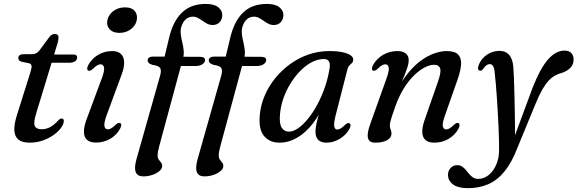

<svg xmlns="http://www.w3.org/2000/svg" viewBox="-20 -734 3014 1002"><path d="M131 -404 92 -412Q83.5 -414.5 79.5 -419.5Q75.5 -424.5 75.5 -431.5Q75.5 -440.5 82.8 -445.8Q90 -451 103 -451H147Q159 -451 168 -455.5Q177 -460 184.5 -469L238.5 -542Q245 -550.5 252 -553.5Q259 -556.5 267 -556.5Q276 -556.5 280.8 -551.8Q285.5 -547 285.5 -538Q285.5 -532.5 284 -523.5Q282.5 -514.5 278.5 -502.5L169.5 -144.5Q153.5 -93.5 161.5 -76.5Q169.5 -59.5 197 -59.5Q220 -59.5 240.2 -69.8Q260.5 -80 282.5 -104Q288.5 -110.5 292.8 -113Q297 -115.5 301.5 -115.5Q307.5 -115.5 310.8 -111.5Q314 -107.5 313 -100.5Q311.5 -84 297 -64.8Q282.5 -45.5 258.2 -28.5Q234 -11.5 202.5 -0.5Q171 10.5 134.5 10.5Q96 10.5 76.5 -5.2Q57 -21 55 -51.8Q53 -82.5 66.5 -127L138.5 -356.5Q146.5 -381.5 144.5 -391.2Q142.5 -401 131 -404ZM215.5 -406.5 229.5 -449.5H364.5Q382.5 -449.5 382.5 -434Q382.5 -421 371.2 -413.8Q360 -406.5 341 -406.5Z M535.5 -130Q521.5 -90.5 525.2 -74.8Q529 -59 542.5 -59Q551 -59 560.2 -64.2Q569.5 -69.5 583 -82.5Q591 -90 596.5 -92Q602 -94 607 -91.5Q613 -88.5 612.8 -81Q612.5 -73.5 606.5 -62Q588.5 -29 555 -9.5Q521.5 10 481 10Q450 10 434.2 -4Q418.5 -18 418 -45Q417.5 -72 431.5 -110.5L512 -327Q526.5 -366.5 522.8 -382.5Q519 -398.5 505 -398.5Q497.5 -398.5 487.8 -393.2Q478 -388 464.5 -374.5Q456.5 -367.5 451 -365.5Q445.5 -363.5 440.5 -365.5Q435 -368.5 435 -376Q435 -383.5 441 -395Q459 -428 492.2 -447.8Q525.5 -467.5 565.5 -467.5Q594.5 -467.5 610.2 -453.5Q626 -439.5 627.8 -412Q629.5 -384.5 614.5 -344ZM602.5 -562.5Q570.5 -562.5 553.5 -580Q536.5 -597.5 539.5 -622.5Q541.5 -642 554 -658.8Q566.5 -675.5 586.8 -685.5Q607 -695.5 633 -695.5Q666.5 -695.5 682 -678Q697.5 -660.5 694.5 -635Q692.5 -615 680 -598.5Q667.5 -582 647.5 -572.2Q627.5 -562.5 602.5 -562.5Z M882 -389.5 899.5 -438 1022.5 -437.5Q1036 -437.5 1043 -433.8Q1050 -430 1050 -420Q1050 -411.5 1043.5 -404.5Q1037 -397.5 1026.2 -393.5Q1015.5 -389.5 1001 -389.5ZM750.5 -419Q750.5 -427.5 757.2 -433Q764 -438.5 778 -438.5H839L862.5 -536.5Q882.5 -622.5 929.2 -668Q976 -713.5 1053.5 -713.5Q1098 -713.5 1119 -696.2Q1140 -679 1140 -656.5Q1140 -633 1126.2 -618.2Q1112.5 -603.5 1089.5 -603.5Q1074.5 -603.5 1061.5 -610.2Q1048.5 -617 1036.8 -625.5Q1025 -634 1012.8 -640.5Q1000.5 -647 987 -647Q962.5 -647 946.5 -630.5Q930.5 -614 924.5 -587Q921 -571 923.8 -551.8Q926.5 -532.5 931.5 -512Q936.5 -491.5 938.5 -471Q940.5 -450.5 935.5 -431.5L810.5 30.5Q806.5 45 804.5 56.8Q802.5 68.5 802.5 78.5Q802.5 91 808.5 99Q814.5 107 820.5 114.2Q826.5 121.5 826.5 132Q826.5 146 812.2 158.5Q798 171 775.2 178.8Q752.5 186.5 727.5 186.5Q697.5 186.5 688.5 164.5Q679.5 142.5 692 97.5L815 -337Q823.5 -365.5 816 -378.5Q808.5 -391.5 775 -395.5Q760 -401 755.2 -406.8Q750.5 -412.5 750.5 -419ZM1201 -389.5 1218.5 -438 1341.5 -437.5Q1355 -437.5 1362 -433.8Q1369 -430 1369 -420Q1369 -411.5 1362.5 -404.5Q1356 -397.5 1345.2 -393.5Q1334.5 -389.5 1320 -389.5ZM1069.5 -419Q1069.5 -427.5 1076.2 -433Q1083 -438.5 1097 -438.5H1158L1181.5 -536.5Q1201.5 -622.5 1248.2 -668Q1295 -713.5 1372.5 -713.5Q1417 -713.5 1438 -696.2Q1459 -679 1459 -656.5Q1459 -633 1445.2 -618.2Q1431.5 -603.5 1408.5 -603.5Q1393.5 -603.5 1380.5 -610.2Q1367.5 -617 1355.8 -625.5Q1344 -634 1331.8 -640.5Q1319.5 -647 1306 -647Q1281.5 -647 1265.5 -630.5Q1249.5 -614 1243.5 -587Q1240 -571 1242.8 -551.8Q1245.5 -532.5 1250.5 -512Q1255.5 -491.5 1257.5 -471Q1259.5 -450.5 1254.5 -431.5L1129.5 30.5Q1125.5 45 1123.5 56.8Q1121.5 68.5 1121.5 78.5Q1121.5 91 1127.5 99Q1133.5 107 1139.5 114.2Q1145.5 121.5 1145.5 132Q1145.5 146 1131.2 158.5Q1117 171 1094.2 178.8Q1071.5 186.5 1046.5 186.5Q1016.5 186.5 1007.5 164.5Q998.5 142.5 1011 97.5L1134 -337Q1142.5 -365.5 1135 -378.5Q1127.5 -391.5 1094 -395.5Q1079 -401 1074.2 -406.8Q1069.5 -412.5 1069.5 -419Z M1731 -129.5Q1721 -88.5 1724.5 -73.2Q1728 -58 1739.5 -58Q1748.5 -58 1757.5 -63.2Q1766.5 -68.5 1780 -81.5Q1788 -89 1793.5 -91Q1799 -93 1804 -90.5Q1809.5 -87.5 1809.5 -80Q1809.5 -72.5 1803.5 -61Q1785.5 -28.5 1752.2 -9Q1719 10.5 1684 10.5Q1655 10.5 1640.8 -4Q1626.5 -18.5 1626.5 -46Q1626.5 -57.5 1628.5 -71.5Q1630.5 -85.5 1635.5 -106.2Q1640.5 -127 1649.5 -157.8Q1658.5 -188.5 1672.5 -233.5L1682 -217Q1654.5 -144.5 1615.8 -93.5Q1577 -42.5 1531.8 -16Q1486.5 10.5 1439 10.5Q1386.5 10.5 1357.5 -24.8Q1328.5 -60 1336 -137Q1341 -187 1361.5 -235.2Q1382 -283.5 1416 -325.5Q1450 -367.5 1494 -399.5Q1538 -431.5 1590 -449.5Q1642 -467.5 1698.5 -467.5Q1741 -467.5 1769 -461.2Q1797 -455 1810.8 -444.8Q1824.5 -434.5 1823.5 -421Q1822.5 -410.5 1816.2 -404.5Q1810 -398.5 1803.2 -392.2Q1796.5 -386 1794 -375.5ZM1441.5 -141Q1436.5 -89.5 1449.8 -68.2Q1463 -47 1488 -47Q1510.5 -47 1536.2 -65Q1562 -83 1587.8 -114.8Q1613.5 -146.5 1636 -188.2Q1658.5 -230 1675.2 -278.2Q1692 -326.5 1700 -377Q1704 -403 1696.2 -414.5Q1688.5 -426 1671 -426Q1639.5 -426 1608.5 -410.2Q1577.5 -394.5 1549.2 -366.2Q1521 -338 1498 -301.5Q1475 -265 1460.2 -224Q1445.5 -183 1441.5 -141Z M1926.5 -365.5Q1921 -368.5 1921 -376.2Q1921 -384 1927 -395Q1945.5 -428 1979.2 -447.8Q2013 -467.5 2054 -467.5Q2081.5 -467.5 2097.2 -455.2Q2113 -443 2113 -419Q2113 -404.5 2107.2 -385.8Q2101.5 -367 2091 -341Q2080.5 -315 2065.2 -278.2Q2050 -241.5 2031.5 -191L2029.5 -212Q2058.5 -284 2094.5 -333Q2130.5 -382 2169 -411.8Q2207.5 -441.5 2244.2 -454.5Q2281 -467.5 2311 -467.5Q2353 -467.5 2370.5 -449.8Q2388 -432 2386.2 -399Q2384.5 -366 2368.5 -320.5L2301.5 -129.5Q2287.5 -90 2291.2 -74.2Q2295 -58.5 2308 -58.5Q2316.5 -58.5 2325.8 -63.8Q2335 -69 2348.5 -82Q2357 -89.5 2362.2 -91.5Q2367.5 -93.5 2372.5 -91.5Q2378.5 -88.5 2378.2 -80.8Q2378 -73 2372.5 -62Q2354.5 -29 2321 -9.2Q2287.5 10.5 2246.5 10.5Q2216 10.5 2200.2 -3.5Q2184.5 -17.5 2183.8 -44.5Q2183 -71.5 2196.5 -109.5L2265 -306Q2283 -356 2277.2 -376Q2271.5 -396 2244.5 -396Q2224 -396 2197.2 -382.5Q2170.5 -369 2142.2 -342Q2114 -315 2088.2 -274Q2062.5 -233 2043 -178.5Q2032 -147.5 2025.8 -128.5Q2019.5 -109.5 2017 -98.5Q2014.5 -87.5 2014.5 -80Q2014.5 -67 2018.8 -58Q2023 -49 2023 -36.5Q2023 -15 2000 -2.2Q1977 10.5 1938.5 10.5Q1907 10.5 1900.5 -13Q1894 -36.5 1912 -86L1998 -327Q2012 -366.5 2008.5 -382.5Q2005 -398.5 1991 -398.5Q1983 -398.5 1973.5 -393.2Q1964 -388 1950.5 -374.5Q1942.5 -367.5 1937 -365.5Q1931.5 -363.5 1926.5 -365.5Z M2758.5 -273.5Q2799 -377 2839.8 -423.5Q2880.5 -470 2926.5 -470Q2949 -470 2961.2 -457.5Q2973.5 -445 2973.5 -423.5Q2973.5 -398.5 2957.8 -381.2Q2942 -364 2913.5 -354Q2893.5 -349 2876.2 -339.5Q2859 -330 2842.8 -312.5Q2826.5 -295 2809.5 -265.5Q2792.5 -236 2774 -190L2681 35.5Q2651 114 2612.8 160.8Q2574.5 207.5 2527 227.8Q2479.5 248 2421.5 248Q2371 248 2344.5 228.5Q2318 209 2318 178.5Q2318 157.5 2331.5 142.8Q2345 128 2366.5 128Q2381 128 2391.8 135.2Q2402.5 142.5 2411 153Q2419.5 163.5 2428.5 174.2Q2437.5 185 2448.8 192.2Q2460 199.5 2475.5 199.5Q2498 199.5 2517.8 188Q2537.5 176.5 2552.2 156.2Q2567 136 2575.8 109Q2584.5 82 2584.5 50.5Q2585 30 2584.2 -0.5Q2583.5 -31 2581.8 -67.8Q2580 -104.5 2578 -144Q2576 -183.5 2573.2 -221.8Q2570.5 -260 2567.8 -293.5Q2565 -327 2562 -352Q2560.5 -376.5 2553.8 -388Q2547 -399.5 2536 -399.5Q2528 -399.5 2520 -394.5Q2512 -389.5 2502.5 -376Q2497 -368.5 2492.5 -366.2Q2488 -364 2482.5 -365.5Q2477.5 -366.5 2475.2 -373Q2473 -379.5 2477 -391Q2485 -414 2501.5 -431.5Q2518 -449 2540.2 -458.8Q2562.5 -468.5 2588 -468.5Q2618.5 -468.5 2637 -447.8Q2655.5 -427 2659 -384Q2660.5 -364 2662 -328Q2663.5 -292 2664.5 -246.8Q2665.5 -201.5 2666.5 -153Q2667.5 -104.5 2667.8 -58.5Q2668 -12.5 2668 24.5L2653 12Z"/></svg>

Font: Fraunces
Style: Italic
Weight: 400
Italic angle: -16°
Version: Version 1.000;[b76b70a41]